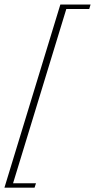

<svg xmlns="http://www.w3.org/2000/svg" viewBox="-26 -720 429 867"><path d="M-6 127.5 246.5 -699.5H383L377 -679.5H273.5L33 107.5H136.5L130 127.5Z"/></svg>

Font: Newsreader 16pt ExtraLight
Style: Italic
Weight: 275
Italic angle: -17°
Designer: Hugues Gentile
Foundry: Production Type
Version: Version 1.003; ttfautohint (v1.8.3)